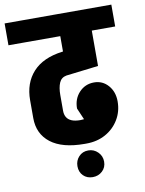

<svg xmlns="http://www.w3.org/2000/svg" viewBox="-118 -725 737 978"><g transform="rotate(-10 251.0 -235.5)"><path d="M-25 -547V-660H527V-547ZM268 15V-108H269L279 15ZM279 15 269 -108Q307 -108 331.5 -128Q356 -148 356 -179L473 -169Q473 -117 447.5 -75Q422 -33 378.5 -9Q335 15 279 15ZM303 -76 263 -169Q263 -219 294 -252Q325 -285 371 -285Q415 -285 444 -252Q473 -219 473 -169Q473 -143 450.5 -121.5Q428 -100 390 -88Q352 -76 303 -76ZM270 15Q155 15 95 -31.5Q35 -78 35 -160L191 -170Q191 -151 199 -137Q207 -123 224.5 -115.5Q242 -108 270 -108ZM35 -159V-253H191V-169ZM35 -252Q35 -341 86.5 -397.5Q138 -454 239 -467V-344Q212 -339 201.5 -314.5Q191 -290 191 -252ZM239 -344V-467L406 -487V-364ZM243 -447V-630H406V-447ZM282 189Q252 189 233 170Q214 151 214 121Q214 92 233 71.5Q252 51 282 51Q311 51 331.5 71.5Q352 92 352 121Q352 151 331.5 170Q311 189 282 189Z"/></g></svg>

Font: Akshar Light
Style: Bold
Weight: 700
Version: Version 1.100